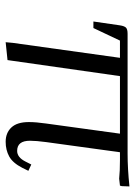

<svg xmlns="http://www.w3.org/2000/svg" viewBox="84 -570 493 702"><g transform="rotate(90 331.0 -219.5)"><path d="M59.1 -314 73.2 -411.1Q75.7 -427.2 81.5 -433.1Q87.4 -439 104 -439H541Q597.2 -439 662.1 -445.8L661.1 -418L659.2 -411.1L633.8 -408.2Q606.9 -411.1 564.9 -411.1H537.1L500 -141.1Q495.1 -104.5 495.1 -82Q495.1 -35.2 532.2 -35.2Q555.7 -35.2 570.8 -64.9L582 -86.9L605 -76.2L594.2 -54.2Q576.2 -19 552.5 -6.1Q528.8 6.8 499 6.8Q466.3 6.8 446.5 -14.2Q426.8 -35.2 426.8 -78.1Q426.8 -104.5 432.1 -141.1L469.2 -411.1H258.8L200.2 0L134.8 6.8L137.2 -19L191.9 -411.1H128.9L83 -314Z"/></g></svg>

Font: Dihjauti
Style: Italic
Weight: 400
Italic angle: -9°
Designer: T. Christopher White
Version: Version 3.0.0